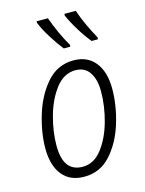

<svg xmlns="http://www.w3.org/2000/svg" viewBox="-117 -837 691 918"><g transform="rotate(-15 228.0 -378.5)"><path d="M185 10Q264 10 316.5 -48.5Q369 -107 395.5 -193.5Q422 -280 422 -363Q422 -446 384 -493.5Q346 -541 278 -541Q198 -541 145 -480.5Q92 -420 65.5 -333Q39 -246 39 -168Q39 -84 77 -37Q115 10 185 10ZM190 -38Q94 -38 94 -167Q94 -237 115 -312.5Q136 -388 176.5 -440.5Q217 -493 274 -493Q321 -493 344 -457.5Q367 -422 367 -366Q367 -290 345.5 -214.5Q324 -139 284.5 -88.5Q245 -38 190 -38ZM248 -608H280L281 -617Q262 -649 243.5 -689.5Q225 -730 212 -767H156V-759Q170 -724 197 -681Q224 -638 248 -608ZM386 -608H417L418 -617Q399 -651 380.5 -690.5Q362 -730 350 -767H294L293 -759Q308 -724 334.5 -681Q361 -638 386 -608Z"/></g></svg>

Font: Noto Sans Display SemiCondensed Light
Style: Italic
Weight: 300
Width: 4
Italic angle: -12°
Designer: Monotype Design Team
Foundry: Monotype Imaging Inc.
Version: Version 1.900